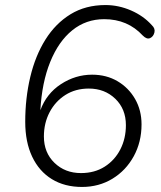

<svg xmlns="http://www.w3.org/2000/svg" viewBox="-20 -733 640 761"><path d="M305 8Q236 8 185.5 -23Q135 -54 107.5 -112Q80 -170 80 -250Q80 -344 100 -428Q120 -512 160 -576Q200 -640 259.5 -676.5Q319 -713 398 -713Q450 -713 499.5 -691.5Q549 -670 582 -633Q596 -620 592 -604Q588 -588 575 -582Q562 -576 546 -592Q486 -657 393 -657Q321 -657 266.5 -613Q212 -569 179 -487.5Q146 -406 140 -296Q164 -362 221.5 -399.5Q279 -437 345 -437Q402 -437 446 -411Q490 -385 515.5 -340.5Q541 -296 541 -240Q541 -170 510 -113.5Q479 -57 425.5 -24.5Q372 8 305 8ZM301 -47Q355 -47 395 -72.5Q435 -98 457 -141Q479 -184 479 -237Q479 -301 437 -341.5Q395 -382 332 -382Q279 -382 239 -356.5Q199 -331 176.5 -288Q154 -245 154 -192Q154 -128 196 -87.5Q238 -47 301 -47Z"/></svg>

Font: Nunito Light
Style: Italic
Weight: 300
Italic angle: -9°
Designer: Vernon Adams
Foundry: Vernon Adams
Version: Version 3.601; ttfautohint (v1.8.2.53-6de2)